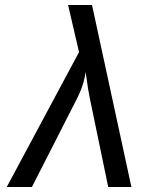

<svg xmlns="http://www.w3.org/2000/svg" viewBox="-20 -750 640 770"><path d="M7 0 297 -541 253 -730H349L507 0H414L340 -357Q333 -392 329.5 -419Q326 -446 323 -461Q322 -446 314.5 -419Q307 -392 290 -357L108 0Z"/></svg>

Font: NKDuy Mono
Style: Italic
Weight: 400
Italic angle: -9°
Monospace: yes
Designer: NKDuy
Foundry: NKDuy
Version: Version 2.251; ttfautohint (v1.8.4.7-5d5b)